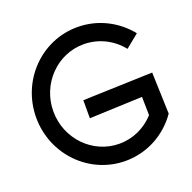

<svg xmlns="http://www.w3.org/2000/svg" viewBox="-132 -858 1020 1020"><g transform="rotate(-20 378.0 -348.0)"><path d="M701 -363 307 -350V-248L606 -260L608 -156C558 -101 488 -67 409 -67C259 -67 137 -193 137 -348C137 -503 259 -629 409 -629C495 -629 571 -589 621 -526L696 -587C628 -672 525 -726 409 -726C205 -726 40 -557 40 -348C40 -139 205 30 409 30C533 30 642 -32 709 -128Z"/></g></svg>

Font: McLaren
Style: Regular
Weight: 400
Designer: Astigmatic (AOETI)
Foundry: Astigmatic (AOETI)
Version: Version 1.000